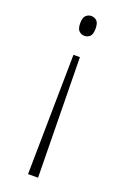

<svg xmlns="http://www.w3.org/2000/svg" viewBox="-141 -588 527 811"><g transform="rotate(20 122.5 -182.5)"><path d="M136 -362 144 177H99L107 -362ZM122 -542Q137 -542 147 -532.5Q157 -523 157 -498Q157 -472 147 -462.5Q137 -453 122 -453Q109 -453 98.5 -462.5Q88 -472 88 -498Q88 -523 98.5 -532.5Q109 -542 122 -542Z"/></g></svg>

Font: Noto Serif Myanmar Condensed ExtraLight
Style: Regular
Weight: 200
Width: 3
Designer: Ben Mitchell and the Monotype Design Team
Foundry: Monotype Imaging Inc.
Version: Version 2.106; ttfautohint (v1.8.4.7-5d5b)